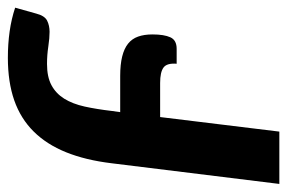

<svg xmlns="http://www.w3.org/2000/svg" viewBox="-153 -422 730 488"><g transform="rotate(-90 212.0 -178.0)"><path d="M421.5 -451Q416 -429.5 403.5 -423.2Q391 -417 375 -417Q359.5 -417 337.8 -420.2Q316 -423.5 293.5 -423.5Q260.5 -423.5 239.5 -412.2Q218.5 -401 205.2 -379.8Q192 -358.5 185.2 -328Q178.5 -297.5 174 -259L171 -237.5H263Q292 -237.5 312.2 -232.5Q332.5 -227.5 345 -217.5Q357.5 -207.5 363 -192Q368.5 -176.5 368.5 -155.5Q368.5 -126 361.2 -110Q354 -94 332 -94H294Q296 -119 284.2 -127.5Q272.5 -136 245 -136H158.5L121.5 167H-11.5L41 -259Q49 -325.5 69 -375Q89 -424.5 121.8 -457.5Q154.5 -490.5 201 -506.8Q247.5 -523 309 -523Q344.5 -523 376.2 -518.5Q408 -514 436.5 -504.5Z"/></g></svg>

Font: Lato Heavy
Style: Italic
Weight: 800
Italic angle: -7°
Designer: Lukasz Dziedzic
Foundry: tyPoland Lukasz Dziedzic
Version: Version 2.007; 2014-02-27